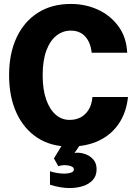

<svg xmlns="http://www.w3.org/2000/svg" viewBox="-20 -730 690 972"><path d="M332 12Q238 12 169.5 -32.5Q101 -77 63.5 -158.5Q26 -240 26 -349Q26 -459 64 -540Q102 -621 172 -665.5Q242 -710 338 -710Q413 -710 476 -681Q539 -652 579.5 -597Q620 -542 624 -463H444Q439 -514 412 -544.5Q385 -575 338 -575Q298 -575 265.5 -549.5Q233 -524 214.5 -473.5Q196 -423 196 -349Q196 -276 214 -225.5Q232 -175 262.5 -149Q293 -123 332 -123Q365 -123 389.5 -136.5Q414 -150 429.5 -176Q445 -202 448 -239H628Q620 -162 582.5 -105.5Q545 -49 482 -18.5Q419 12 332 12ZM332 222Q309 222 283 217.5Q257 213 233 205V137Q247 142 267.5 145.5Q288 149 306 149Q325 149 339.5 144Q354 139 354 127Q354 117 339.5 111.5Q325 106 308 106Q299 106 290.5 107.5Q282 109 275 111L253 72L314 -28L391 -5L357 45Q361 44 364.5 43.5Q368 43 371 43Q394 43 416.5 52Q439 61 454 79.5Q469 98 469 127Q469 160 450 181Q431 202 400 212Q369 222 332 222Z"/></svg>

Font: Azeret Mono Thin
Style: Regular
Weight: 100
Designer: Martin Vácha
Foundry: Displaay
Version: Version 1.002